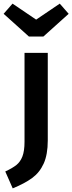

<svg xmlns="http://www.w3.org/2000/svg" viewBox="-59 -820 398 1057"><path d="M204 -47Q204 31 181.5 80.5Q159 130 118 160Q77 190 11 217L-30 124Q9 106 31 88.5Q53 71 64.5 41Q76 11 76 -39V-529H204ZM319 -744 180 -619H100L-39 -744L10 -800L140 -712L270 -800Z"/></svg>

Font: Fira Sans Medium
Style: Regular
Weight: 500
Designer: bBox Type GmbH & Carrois Corporate GbR & Edenspiekermann AG
Foundry: bBox Type GmbH & Carrois Corporate GbR & Edenspiekermann AG
Version: Version 4.301